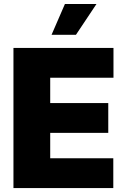

<svg xmlns="http://www.w3.org/2000/svg" viewBox="-20 -949 643 969"><path d="M47.9 -707H552.7V-556.6H233.4V-428.7H526.4V-278.3H233.4V-150.4H551.8V0H47.9ZM307.6 -928.7H466.8L363.3 -773.4H240.2Z"/></svg>

Font: Pretendard JP Black
Style: Regular
Weight: 900
Designer: Base glyphs from Inter by Rasmus Andersson; Hangeul glyphs from Noto Sans CJK(Source Han Sans) by Jang Soo-young and Kan
Foundry: Kil Hyung-jin
Version: Version 1.309